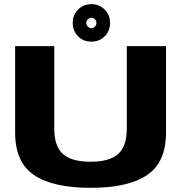

<svg xmlns="http://www.w3.org/2000/svg" viewBox="-20 -896 882 920"><path d="M414 4Q234 4 143.2 -57Q52.5 -118 52.5 -261V-675H240V-279.5Q240 -195.5 281.5 -158.2Q323 -121 413.8 -121Q504.5 -121 546 -158Q587.5 -195 587.5 -279.5V-675H775.5V-261Q775.5 -118 684.5 -57Q593.5 4 414 4ZM418 -696.5Q379.5 -696.5 354 -722.2Q328.5 -748 328.5 -786.5Q328.5 -824 354 -850Q379.5 -876 418 -876Q456 -876 481.8 -850Q507.5 -824 507.5 -786.5Q507.5 -748 481.8 -722.2Q456 -696.5 418 -696.5ZM418 -761Q428 -761 435 -768.5Q442 -776 442 -786.5Q442 -796.5 435 -803.5Q428 -810.5 418 -810.5Q408 -810.5 400.8 -803.5Q393.5 -796.5 393.5 -786.5Q393.5 -776 400.8 -768.5Q408 -761 418 -761Z"/></svg>

Font: Anybody ExtraExpanded Regular
Style: Bold
Weight: 700
Width: 8
Designer: Tyler Finck
Foundry: Etcetera Type Company
Version: Version 1.010; ttfautohint (v1.8.3) -l 8 -r 50 -G 200 -x 14 